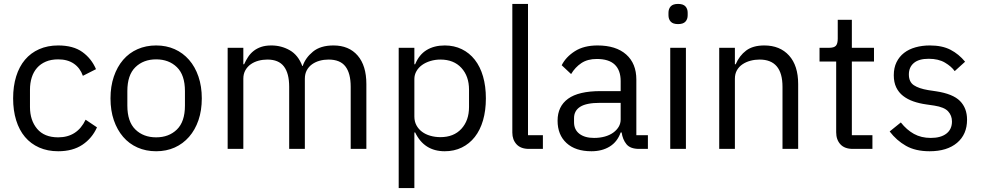

<svg xmlns="http://www.w3.org/2000/svg" viewBox="-20 -760 5012 980"><path d="M277 12Q223 12 180 -7Q137 -26 107.5 -61Q78 -96 62.5 -146Q47 -196 47 -258Q47 -320 62.5 -370Q78 -420 107.5 -455Q137 -490 180 -509Q223 -528 277 -528Q354 -528 400.5 -494.5Q447 -461 470 -407L403 -373Q389 -413 357 -435Q325 -457 277 -457Q241 -457 214 -445.5Q187 -434 169 -413.5Q151 -393 142 -364.5Q133 -336 133 -302V-214Q133 -146 169.5 -102.5Q206 -59 277 -59Q374 -59 417 -149L475 -110Q450 -54 400.5 -21Q351 12 277 12Z M777 12Q725 12 682 -7Q639 -26 608.5 -61.5Q578 -97 561 -146.5Q544 -196 544 -258Q544 -319 561 -369Q578 -419 608.5 -454.5Q639 -490 682 -509Q725 -528 777 -528Q829 -528 871.5 -509Q914 -490 945 -454.5Q976 -419 993 -369Q1010 -319 1010 -258Q1010 -196 993 -146.5Q976 -97 945 -61.5Q914 -26 871.5 -7Q829 12 777 12ZM777 -59Q842 -59 883 -99Q924 -139 924 -221V-295Q924 -377 883 -417Q842 -457 777 -457Q712 -457 671 -417Q630 -377 630 -295V-221Q630 -139 671 -99Q712 -59 777 -59Z M1142 0V-516H1222V-432H1226Q1235 -452 1246.5 -469.5Q1258 -487 1274.5 -500Q1291 -513 1313 -520.5Q1335 -528 1365 -528Q1416 -528 1459 -503.5Q1502 -479 1523 -423H1525Q1539 -465 1577.5 -496.5Q1616 -528 1682 -528Q1761 -528 1805.5 -476.5Q1850 -425 1850 -331V0H1770V-317Q1770 -386 1743 -421Q1716 -456 1657 -456Q1633 -456 1611.5 -450Q1590 -444 1573 -432Q1556 -420 1546 -401.5Q1536 -383 1536 -358V0H1456V-317Q1456 -386 1429 -421Q1402 -456 1345 -456Q1321 -456 1299 -450Q1277 -444 1260 -432Q1243 -420 1232.5 -401.5Q1222 -383 1222 -358V0Z M2015 -516H2095V-432H2099Q2119 -481 2157.5 -504.5Q2196 -528 2250 -528Q2298 -528 2337 -509Q2376 -490 2403.5 -455Q2431 -420 2445.5 -370Q2460 -320 2460 -258Q2460 -196 2445.5 -146Q2431 -96 2403.5 -61Q2376 -26 2337 -7Q2298 12 2250 12Q2145 12 2099 -84H2095V200H2015ZM2228 -60Q2296 -60 2335 -102.5Q2374 -145 2374 -214V-302Q2374 -371 2335 -413.5Q2296 -456 2228 -456Q2201 -456 2176.5 -448.5Q2152 -441 2134 -428Q2116 -415 2105.5 -396.5Q2095 -378 2095 -357V-165Q2095 -140 2105.5 -120.5Q2116 -101 2134 -87.5Q2152 -74 2176.5 -67Q2201 -60 2228 -60Z M2680 0Q2638 0 2616.5 -23.5Q2595 -47 2595 -83V-740H2675V-70H2751V0Z M3242 0Q3197 0 3177.5 -24Q3158 -48 3153 -84H3148Q3131 -36 3092 -12Q3053 12 2999 12Q2917 12 2871.5 -30Q2826 -72 2826 -144Q2826 -217 2879.5 -256Q2933 -295 3046 -295H3148V-346Q3148 -401 3118 -430Q3088 -459 3026 -459Q2979 -459 2947.5 -438Q2916 -417 2895 -382L2847 -427Q2868 -469 2914 -498.5Q2960 -528 3030 -528Q3124 -528 3176 -482Q3228 -436 3228 -354V-70H3287V0ZM3012 -56Q3042 -56 3067 -63Q3092 -70 3110 -83Q3128 -96 3138 -113Q3148 -130 3148 -150V-235H3042Q2973 -235 2941.5 -215Q2910 -195 2910 -157V-136Q2910 -98 2937.5 -77Q2965 -56 3012 -56Z M3441 -637Q3415 -637 3403.5 -649.5Q3392 -662 3392 -682V-695Q3392 -715 3403.5 -727.5Q3415 -740 3441 -740Q3467 -740 3478.5 -727.5Q3490 -715 3490 -695V-682Q3490 -662 3478.5 -649.5Q3467 -637 3441 -637ZM3401 -516H3481V0H3401Z M3651 0V-516H3731V-432H3735Q3754 -476 3788.5 -502Q3823 -528 3881 -528Q3961 -528 4007.5 -476.5Q4054 -425 4054 -331V0H3974V-317Q3974 -456 3857 -456Q3833 -456 3810.5 -450Q3788 -444 3770 -432Q3752 -420 3741.5 -401.5Q3731 -383 3731 -358V0Z M4333 0Q4291 0 4269.5 -23.5Q4248 -47 4248 -85V-446H4163V-516H4211Q4237 -516 4246.5 -526.5Q4256 -537 4256 -563V-659H4328V-516H4441V-446H4328V-70H4433V0Z M4725 12Q4653 12 4604.5 -15.5Q4556 -43 4521 -89L4578 -135Q4608 -97 4645 -76.5Q4682 -56 4731 -56Q4782 -56 4810.5 -78Q4839 -100 4839 -140Q4839 -170 4819.5 -191.5Q4800 -213 4749 -221L4708 -227Q4672 -232 4642 -242.5Q4612 -253 4589.5 -270.5Q4567 -288 4554.5 -314Q4542 -340 4542 -376Q4542 -414 4556 -442.5Q4570 -471 4594.5 -490Q4619 -509 4653 -518.5Q4687 -528 4726 -528Q4789 -528 4831.5 -506Q4874 -484 4906 -445L4853 -397Q4836 -421 4803 -440.5Q4770 -460 4720 -460Q4670 -460 4644.5 -438.5Q4619 -417 4619 -380Q4619 -342 4644.5 -325Q4670 -308 4718 -300L4758 -294Q4844 -281 4880 -244.5Q4916 -208 4916 -149Q4916 -74 4865 -31Q4814 12 4725 12Z"/></svg>

Font: IBM Plex Sans KR
Style: Regular
Weight: 400
Designer: Mike Abbink; Paul van der Laan; Pieter van Rosmalen; Wujin Sim; Chorong Kim; Dohee Lee;
Foundry: Sandoll Inc.
Version: Version 1.000